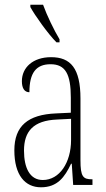

<svg xmlns="http://www.w3.org/2000/svg" viewBox="-20 -786 451 816"><path d="M220 -606H233V-619C210 -657 179 -721 163 -766H109V-756C128 -721 184 -642 220 -606ZM154 10C224 10 255 -33 282 -90H285L291 0H373V-24H371C333 -24 322 -35 322 -105V-367C322 -496 280 -543 197 -543C120 -543 73 -499 73 -441C73 -411 84 -394 105 -394C105 -476 133 -513 195 -513C258 -513 281 -471 281 -371V-307L218 -304C99 -299 41 -251 41 -147C41 -41 87 10 154 10ZM162 -21C107 -21 82 -72 82 -146C82 -227 121 -274 223 -278L282 -281V-191C282 -95 233 -21 162 -21Z"/></svg>

Font: Noto Serif Lao ExtraCondensed ExtraLight
Style: Regular
Weight: 200
Width: 2
Designer: Monotype Design Team
Foundry: Monotype Imaging Inc.
Version: Version 2.003